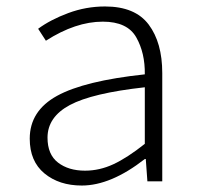

<svg xmlns="http://www.w3.org/2000/svg" viewBox="-20 -561 610 594"><path d="M72 -132Q72 -218 156.5 -264.5Q241 -311 428 -331Q429 -397 401.5 -445.5Q374 -494 298 -494Q214 -494 122 -435L98 -472Q136 -500 191 -520.5Q246 -541 305 -541Q398 -541 440 -485Q482 -429 482 -335V0H436L431 -69H428Q323 13 233 13Q163 13 117.5 -24.5Q72 -62 72 -132ZM428 -116V-291Q265 -273 196 -236Q127 -199 127 -135Q127 -83 159.5 -58Q192 -33 243 -33Q288 -33 331 -53Q374 -73 428 -116Z"/></svg>

Font: Nebula Sans Light
Style: Regular
Weight: 300
Designer: Paul D. Hunt for Adobe (as Source Sans)
Foundry: Nebula Entertainment & Broadcasting LLC
Version: Version 1.010